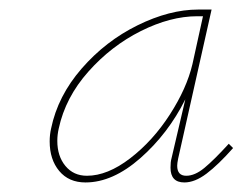

<svg xmlns="http://www.w3.org/2000/svg" viewBox="-20 -685 508 402"><path d="M468 -375Q437 -340 412.5 -321.5Q388 -303 366 -303Q337 -303 337 -334Q337 -346 339 -353L368 -477Q332 -405 274 -354Q216 -303 159 -303Q124 -303 104 -327Q84 -351 84 -389Q84 -403 87 -416Q101 -484 151 -541.5Q201 -599 268 -632Q335 -665 395 -665H423L353 -353Q351 -343 351 -338Q351 -317 370 -317Q388 -317 408 -333.5Q428 -350 459 -384ZM383 -551 405 -651H393Q337 -651 275 -620Q213 -589 165 -535Q117 -481 103 -416Q100 -403 100 -390Q100 -358 117 -337.5Q134 -317 162 -317Q205 -317 252.5 -353.5Q300 -390 335.5 -445Q371 -500 383 -551Z"/></svg>

Font: Ysabeau Thin
Style: Italic
Weight: 200
Italic angle: -12°
Designer: Christian Thalmann (Catharsis Fonts)
Version: Version 0.003